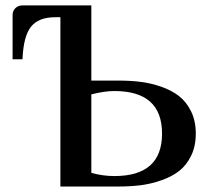

<svg xmlns="http://www.w3.org/2000/svg" viewBox="-20 -680 755 700"><path d="M200.2 0V-617.2H181.2Q120.6 -617.2 93 -582.5Q65.4 -547.9 62 -463.9H25.9V-625Q25.9 -640.1 35.9 -650.1Q45.9 -660.2 61 -660.2H313V-386.2H412.1Q455.1 -386.2 492.4 -381.6Q529.8 -377 567.9 -363.8Q606 -350.6 632.8 -329.6Q659.7 -308.6 676.8 -273.7Q693.8 -238.8 693.8 -192.9Q693.8 -147 676.8 -112.1Q659.7 -77.1 632.8 -56.4Q606 -35.6 567.9 -22.5Q529.8 -9.3 492.4 -4.6Q455.1 0 412.1 0ZM397 -38.1Q570.8 -38.1 570.8 -192.9Q570.8 -348.1 397 -348.1Q360.8 -348.1 313 -335.9V-49.8Q355 -38.1 397 -38.1Z"/></svg>

Font: El Messiri SemiBold
Style: Regular
Weight: 600
Designer: Mohamed Gaber
Foundry: Kief Type Foundry
Version: Version 2.007;PS 002.007;hotconv 1.0.88;makeotf.lib2.5.64775